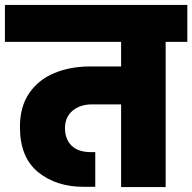

<svg xmlns="http://www.w3.org/2000/svg" viewBox="-34 -760 781 780"><path d="M727 -590H639V0H458V-336H340Q291 -336 260.5 -310Q230 -284 230 -240Q230 -195 256.5 -168.5Q283 -142 336 -142H353V-1H307Q194 -1 120.5 -61Q47 -121 47 -244Q47 -327 85 -382Q123 -437 187.5 -463.5Q252 -490 332 -490H458V-590H-14V-740H727Z"/></svg>

Font: DVN-Poppins ExtBd
Style: Regular
Weight: 800
Designer: Ninad Kale (Devanagari), Jonny Pinhorn (Latin)
Foundry: Indian Type Foundry
Version: 4.004